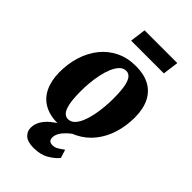

<svg xmlns="http://www.w3.org/2000/svg" viewBox="-289 -850 1165 1165"><g transform="rotate(45 293.0 -267.5)"><path d="M337 -568Q405.5 -568 453.5 -542.5Q501.5 -517 526.8 -467Q552 -417 552.5 -344.5Q553 -271 532.8 -206Q512.5 -141 473 -91.8Q433.5 -42.5 376.5 -14.2Q319.5 14 246.5 14Q179.5 14 132.2 -12Q85 -38 60 -88.5Q35 -139 34 -211.5Q33.5 -285.5 53.8 -350.2Q74 -415 113.2 -464Q152.5 -513 209 -540.5Q265.5 -568 337 -568ZM316 -506Q291.5 -506 273.5 -487.5Q255.5 -469 242.5 -438.5Q229.5 -408 221.5 -370.2Q213.5 -332.5 210 -293Q206.5 -253.5 207 -218Q207.5 -150.5 216.2 -113.5Q225 -76.5 239.5 -62.2Q254 -48 271.5 -48Q296 -48 314 -66Q332 -84 344.8 -114.8Q357.5 -145.5 365.2 -183.2Q373 -221 376.5 -261Q380 -301 379.5 -337.5Q379 -405.5 370.5 -441.8Q362 -478 347.8 -492Q333.5 -506 316 -506ZM249 223Q196.5 223 172.8 201.5Q149 180 149 150Q149 116 165.8 88.5Q182.5 61 208.8 39.5Q235 18 264.5 1.2Q294 -15.5 319.5 -28.5L347 -36L385 -25.5Q352 -5 329.5 16Q307 37 295.5 57Q284 77 283.5 95Q283.5 116 293 123.2Q302.5 130.5 316.5 130.5Q337 130.5 353.8 120.5Q370.5 110.5 391.5 95L408.5 148.5Q388.5 174.5 348 198.8Q307.5 223 249 223ZM220 -758H501L487.5 -656H206.5Z"/></g></svg>

Font: Merriweather 20pt Black
Style: Italic
Weight: 900
Italic angle: -7.8°
Version: Version 2.101